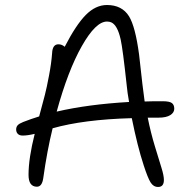

<svg xmlns="http://www.w3.org/2000/svg" viewBox="-20 -762 753 759"><path d="M69.8 -226.1Q57.1 -226.1 50.5 -232.7Q43.9 -239.3 43.9 -250Q43.9 -260.3 49.8 -266.8Q55.7 -273.4 71.8 -279.8Q101.6 -291.5 134.8 -301.8Q150.4 -359.9 157.5 -387.2Q164.6 -414.6 173.8 -463.4Q183.1 -512.2 186 -551.8Q187.5 -586.9 210.9 -586.9Q224.6 -586.9 235.8 -577.1Q280.3 -663.6 319.1 -702.9Q357.9 -742.2 402.8 -742.2Q462.4 -742.2 490.2 -697.3Q515.1 -656.7 529.8 -546.4Q533.7 -514.2 543 -429.2Q548.3 -385.3 551.8 -360.8Q574.7 -361.8 623 -361.8Q649.9 -361.8 659.4 -354.7Q668.9 -347.7 668.9 -332Q668.9 -316.9 653.1 -306.9Q637.2 -296.9 606.9 -296.9H564Q575.7 -238.3 592.3 -183.6Q608.9 -128.9 618.4 -98.4Q627.9 -67.9 627.9 -50.8Q627.9 -22.9 605 -22.9Q586.4 -22.9 575.2 -41Q564 -59.1 547.9 -108.9Q523.4 -183.6 501 -294.9Q310.5 -289.6 188 -254.9Q166 -165.5 150.9 -57.1Q146 -23.9 126 -23.9Q92.8 -23.9 92.8 -70.8Q92.8 -136.2 117.2 -232.9Q88.9 -226.1 69.8 -226.1ZM402.8 -676.8Q358.4 -676.8 303.5 -579.8Q248.5 -482.9 204.1 -320.8Q328.1 -349.6 490.2 -358.9Q483.4 -397 481 -423.8Q465.3 -569.3 457 -606Q444.3 -663.1 419.4 -673.8Q412.1 -676.8 402.8 -676.8Z"/></svg>

Font: Shantell Sans Bouncy
Style: Regular
Weight: 300
Designer: Stephen Nixon, Anya Danilova, Shantell Martin
Foundry: Arrow Type
Version: Version 1.006;[9816181b4]